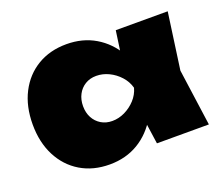

<svg xmlns="http://www.w3.org/2000/svg" viewBox="-104 -746 1061 917"><g transform="rotate(-20 426.0 -287.5)"><path d="M555 0 526 -203 555 -287 526 -370 555 -575H819L779 -288L819 0ZM608 -287Q598 -195 558.5 -126.5Q519 -58 455.5 -20Q392 18 310 18Q226 18 162.5 -20Q99 -58 63.5 -127Q28 -196 28 -287Q28 -379 63.5 -448Q99 -517 162.5 -555Q226 -593 310 -593Q392 -593 455.5 -555.5Q519 -518 559 -449.5Q599 -381 608 -287ZM284 -287Q284 -254 297.5 -228.5Q311 -203 335.5 -188Q360 -173 392 -173Q425 -173 456 -188Q487 -203 510.5 -228.5Q534 -254 543 -287Q534 -320 510.5 -346Q487 -372 456 -387Q425 -402 392 -402Q360 -402 335.5 -387Q311 -372 297.5 -346Q284 -320 284 -287Z"/></g></svg>

Font: Unbounded Black
Style: Regular
Weight: 900
Designer: Luke Prowse, Jean-Baptiste Morizot, Fátima Lázaro, Florian Runge
Foundry: NaN
Version: Version 1.701;gftools[0.9.28.dev5+ged2979d]